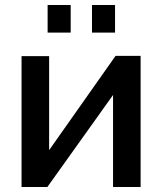

<svg xmlns="http://www.w3.org/2000/svg" viewBox="-20 -746 646 766"><path d="M170 -616H262V-726H170ZM347 -616H439V-726H347ZM66 0H169L431 -367V0H541V-523H441L176 -147V-522H66Z"/></svg>

Font: FIGSv2-sans-serif SemiBold
Style: Regular
Weight: 600
Designer: Matt McInerney, Pablo Impallari, Rodrigo Fuenzalida,Mirko Velimirovic
Foundry: Matt McInerney, Pablo Impallari, Rodrigo Fuenzalida
Version: Version 4.021;hotconv 1.0.109;makeotfexe 2.5.65596